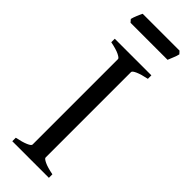

<svg xmlns="http://www.w3.org/2000/svg" viewBox="-258 -794 815 815"><g transform="rotate(45 149.0 -387.0)"><path d="M34.2 0V-21Q67.4 -27.8 86.2 -35.9Q105 -43.9 105 -50.8V-564Q105 -569.8 87.2 -578.6Q69.3 -587.4 34.2 -594.2V-615.2H253.9V-594.2Q220.7 -587.4 201.9 -579.1Q183.1 -570.8 183.1 -564V-50.8Q183.1 -44.9 200.9 -36.4Q218.8 -27.8 253.9 -21V0ZM274.9 -762.2Q273.9 -756.8 271.5 -749.8Q269 -742.7 266.1 -735.6Q263.2 -728.5 260.5 -721.7Q257.8 -714.8 255.9 -710.4H33.7L22.9 -722.7Q23.9 -728 26.4 -734.9Q28.8 -741.7 31.7 -748.8Q34.7 -755.9 37.6 -762.5Q40.5 -769 43 -773.9H264.2Z"/></g></svg>

Font: Gentium Unicode
Style: Regular
Weight: 400
Version: Version 1.009